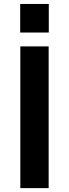

<svg xmlns="http://www.w3.org/2000/svg" viewBox="-20 -969 355 989"><path d="M84.7 0V-730H230.6V0ZM84 -801.4V-948.6H231.3V-801.4Z"/></svg>

Font: M PLUS 1 Thin
Style: Regular
Weight: 100
Designer: Coji Morishita
Foundry: UNDERFOREST DESIGN
Version: Version 1.001